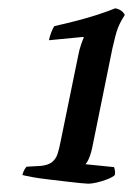

<svg xmlns="http://www.w3.org/2000/svg" viewBox="-20 -788 321 463"><path d="M193 -345Q189 -345 173.5 -346.5Q158 -348 137.5 -350.5Q117 -353 95.5 -355.5Q74 -358 57.5 -361Q41 -364 34 -366Q36 -374 39 -379Q42 -384 44 -386L79 -388Q97 -390 106 -397.5Q115 -405 119 -417.5Q123 -430 126 -446L168 -651Q171 -668 176 -682Q181 -696 182 -697L181 -699L98 -691Q100 -701 104 -711Q108 -721 111 -725Q138 -731 165 -738Q192 -745 216.5 -753Q241 -761 258 -768Q267 -766 272.5 -762Q278 -758 281 -752Q270 -735 264.5 -721Q259 -707 251 -671L202 -430Q200 -420 195.5 -408.5Q191 -397 186 -392L255 -385Q256 -383 257 -377Q258 -371 257 -366Q252 -361 239.5 -356Q227 -351 214 -348Q201 -345 193 -345Z"/></svg>

Font: Texturina Medium
Style: Italic
Weight: 500
Italic angle: -11°
Designer: Guillermo Torres Carreño
Foundry: Omnibus-Type
Version: Version 1.002